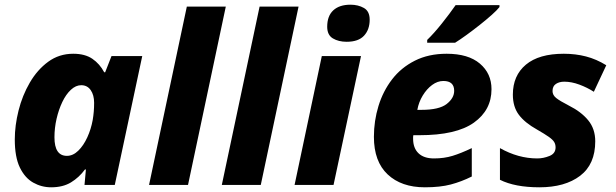

<svg xmlns="http://www.w3.org/2000/svg" viewBox="-20 -788 2623 818"><path d="M198 10Q157 10 121.5 -10Q86 -30 64.5 -74.5Q43 -119 43 -194Q43 -253 59 -317Q75 -381 107 -436Q139 -491 185.5 -525Q232 -559 292 -559Q342 -559 373.5 -537.5Q405 -516 424 -480H428L455 -549H586L469 0H340L346 -66H342Q317 -32 282.5 -11Q248 10 198 10ZM265 -124Q291 -124 313.5 -146Q336 -168 352 -203Q368 -238 375 -277Q378 -295 379.5 -312.5Q381 -330 381 -350Q381 -383 366.5 -404Q352 -425 326 -425Q303 -425 282 -405.5Q261 -386 245.5 -353.5Q230 -321 221 -282Q212 -243 212 -203Q212 -124 265 -124Z M615 0 776 -760H942L781 0Z M925 0 1086 -760H1252L1091 0Z M1457 -610Q1422 -610 1398 -624.5Q1374 -639 1374 -674Q1374 -720 1400 -744Q1426 -768 1473 -768Q1506 -768 1530.5 -754Q1555 -740 1555 -704Q1555 -662 1531 -636Q1507 -610 1457 -610ZM1235 0 1351 -549H1518L1401 0Z M1790 10Q1690 10 1631.5 -45Q1573 -100 1573 -205Q1573 -273 1592.5 -336.5Q1612 -400 1650.5 -450Q1689 -500 1747.5 -529.5Q1806 -559 1883 -559Q1975 -559 2024.5 -517Q2074 -475 2074 -408Q2074 -319 1999 -265.5Q1924 -212 1767 -212H1741Q1740 -208 1740 -204.5Q1740 -201 1740 -197Q1740 -157 1763 -135Q1786 -113 1829 -113Q1872 -113 1908 -124Q1944 -135 1990 -157V-36Q1946 -14 1900.5 -2Q1855 10 1790 10ZM1776 -320Q1851 -320 1883 -345Q1915 -370 1915 -401Q1915 -443 1869 -443Q1844 -443 1821 -426Q1798 -409 1781 -381Q1764 -353 1758 -320ZM1800 -618Q1829 -646 1862.5 -688Q1896 -730 1921 -766H2108V-758Q2098 -745 2075 -724.5Q2052 -704 2023.5 -681.5Q1995 -659 1967.5 -639Q1940 -619 1919 -606H1800Z M2278 10Q2174 10 2110 -22V-157Q2188 -113 2269 -113Q2295 -113 2321 -123.5Q2347 -134 2347 -160Q2347 -173 2341 -183Q2335 -193 2318 -205Q2301 -217 2268 -236Q2216 -265 2190.5 -299Q2165 -333 2165 -385Q2165 -466 2220.5 -512.5Q2276 -559 2382 -559Q2432 -559 2476.5 -547.5Q2521 -536 2563 -510L2510 -397Q2482 -415 2448.5 -427.5Q2415 -440 2384 -440Q2363 -440 2348.5 -430.5Q2334 -421 2334 -400Q2334 -383 2349.5 -370.5Q2365 -358 2404 -338Q2456 -312 2486 -275.5Q2516 -239 2516 -186Q2516 -88 2451.5 -39Q2387 10 2278 10Z"/></svg>

Font: Noto Sans ExtraBold
Style: Italic
Weight: 800
Italic angle: -12°
Designer: Monotype Design Team
Foundry: Monotype Imaging Inc.
Version: Version 2.013; ttfautohint (v1.8.4.7-5d5b)